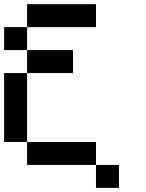

<svg xmlns="http://www.w3.org/2000/svg" viewBox="-20 -798 707 929"><path d="M111.1 -666.7V-777.8H444.4V-666.7ZM0 -555.6V-666.7H111.1V-555.6ZM111.1 -444.4V-555.6H333.3V-444.4ZM0 -111.1V-444.4H111.1V-111.1ZM111.1 0V-111.1H444.4V0ZM555.6 111.1H444.4V0H555.6Z"/></svg>

Font: Pixeloid Mono
Style: Regular
Weight: 400
Monospace: yes
Designer: GGBotNet
Foundry: GGBotNet
Version: 0.5